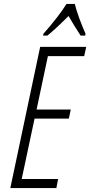

<svg xmlns="http://www.w3.org/2000/svg" viewBox="-20 -951 456 971"><path d="M410.6 -771H387.7Q355.5 -819.8 326.7 -870.1Q260.7 -804.2 219.7 -771H197.8L199.7 -780.3Q276.4 -867.2 316.4 -931.2H358.4Q363.3 -908.2 381.3 -857.4Q401.4 -804.7 412.6 -780.3ZM183.1 -713.9H416L405.8 -667H222.2L165 -397H337.9L328.1 -351.1H154.8L89.8 -45.9H273.9L265.1 0H32.2Z"/></svg>

Font: Open Sans Hebrew Condensed Light
Style: Italic
Weight: 300
Width: 3
Italic angle: -12°
Foundry: Ascender Corporation, Yanek Iontef
Version: Version 2.001;PS 002.001;hotconv 1.0.70;makeotf.lib2.5.58329